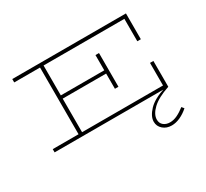

<svg xmlns="http://www.w3.org/2000/svg" viewBox="-146 -741 1265 1179"><g transform="rotate(-30 486.0 -151.5)"><path d="M56 0V-23H239V-496H56V-520H862V-337H837V-496H264V-284H572V-392H597V-153H572V-261H264V-23H838V-183H862V0ZM763 217Q726 217 701.5 195.5Q677 174 677 142Q677 104 716 63Q755 22 838 -4L862 0Q779 28 739.5 65.5Q700 103 700 140Q700 166 718 180.5Q736 195 763 195Q789 195 815 182.5Q841 170 869 148L882 164Q854 189 823 203Q792 217 763 217Z"/></g></svg>

Font: Padyakke Expanded One
Style: Regular
Weight: 400
Designer: James Puckett
Foundry: Dunwich Type Founders
Version: Version 1.500; ttfautohint (v1.8.4.7-5d5b)